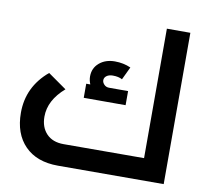

<svg xmlns="http://www.w3.org/2000/svg" viewBox="-81 -833 1020 926"><g transform="rotate(10 429.0 -370.0)"><path d="M663 -741H778V0L260 1Q156 1 98 -58Q40 -117 40 -220Q40 -347 141 -432L232 -368Q155 -301 155 -221Q155 -169 185 -137.5Q215 -106 269 -106L663 -107ZM531 -412V-343H326V-412H346Q338 -431 338 -450Q338 -491 368 -516.5Q398 -542 444 -542Q486 -542 522 -526L492 -463Q474 -473 446 -473Q427 -473 415.5 -464.5Q404 -456 404 -443Q404 -432 413.5 -422Q423 -412 438 -412Z"/></g></svg>

Font: Montserrat-Arabic
Style: Regular
Weight: 400
Designer: Mohamed Gaber
Foundry: Kief Type Foundry
Version: Version 5.008;PS 005.008;hotconv 1.0.88;makeotf.lib2.5.64775